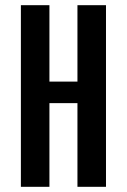

<svg xmlns="http://www.w3.org/2000/svg" viewBox="-20 -720 490 740"><path d="M278.5 -700H388.5V0H278.5V-322.5H170.5V0H60.5V-700H170.5V-405.5H278.5Z"/></svg>

Font: League Mono Condensed Medium
Style: Regular
Weight: 500
Width: 1
Designer: Tyler Finck
Foundry: The League of Moveable Type / Tyler Finck
Version: Version 2.210